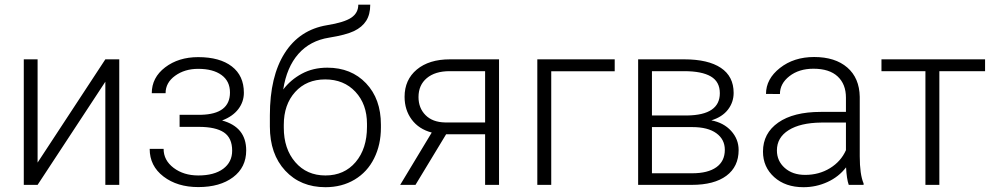

<svg xmlns="http://www.w3.org/2000/svg" viewBox="-20 -778 4185 808"><path d="M423.3 -528.3H481.9V0H423.3V-434.1L138.2 0H80.1V-528.3H138.2V-93.8Z M947.8 -388.7Q947.8 -436.5 912.1 -462.4Q876.5 -488.3 814 -488.3Q757.3 -488.3 717 -459.2Q676.8 -430.2 676.8 -385.7H618.7Q618.7 -451.7 675 -494.6Q731.4 -537.6 814 -537.6Q904.8 -537.6 955.6 -498.5Q1006.3 -459.5 1006.3 -387.7Q1006.3 -349.6 982.9 -318.8Q959.5 -288.1 914.6 -271Q1016.1 -243.2 1016.1 -145Q1016.1 -73.7 960.9 -32.2Q905.8 9.3 814.5 9.3Q726.1 9.3 668 -35.2Q609.9 -79.6 609.9 -151.4H668.5Q668.5 -103.5 710.7 -71.5Q752.9 -39.6 814.5 -39.6Q881.3 -39.6 919.2 -67.6Q957 -95.7 957 -144Q957 -197.3 922.4 -220.7Q887.7 -244.1 816.4 -244.1H735.8V-294.9H826.2Q947.8 -297.9 947.8 -388.7Z M1357.4 -493.2Q1458 -493.2 1520.5 -427.5Q1583 -361.8 1583 -253.4V-240.7Q1583 -168.9 1554.4 -111.6Q1525.9 -54.2 1472.4 -22.2Q1418.9 9.8 1349.6 9.8Q1245.1 9.8 1180.4 -59.8Q1115.7 -129.4 1115.7 -245.6V-292.5Q1115.7 -456.5 1178.2 -554.7Q1240.7 -652.8 1356 -671.9Q1428.7 -683.6 1458.3 -703.6Q1487.8 -723.6 1487.8 -758.3H1538.1Q1538.1 -717.3 1521 -690.4Q1503.9 -663.6 1469.7 -647.2Q1435.5 -630.9 1365.2 -619.6Q1284.7 -606.9 1235.6 -551Q1186.5 -495.1 1171.9 -401.4Q1203.1 -442.4 1250.2 -467.8Q1297.4 -493.2 1357.4 -493.2ZM1174.3 -252.9V-240.7Q1174.3 -151.4 1222.7 -95.5Q1271 -39.6 1349.6 -39.6Q1428.7 -39.6 1476.6 -95.9Q1524.4 -152.3 1524.4 -244.1V-256.8Q1524.4 -339.4 1475.8 -391.6Q1427.2 -443.8 1348.6 -443.8Q1270 -443.8 1222.2 -390.9Q1174.3 -337.9 1174.3 -252.9Z M2080.1 -528.3V0H2021.5V-212.9H1857.4L1728.5 0H1664.1L1796.9 -220.2Q1742.7 -234.4 1712.6 -274.9Q1682.6 -315.4 1682.6 -370.6Q1682.6 -442.4 1734.1 -485.4Q1785.6 -528.3 1873.5 -528.3ZM1741.2 -369.6Q1741.2 -323.2 1770.8 -293.5Q1800.3 -263.7 1853 -262.7H2021.5V-478.5H1872.1Q1811 -478.5 1776.1 -449.2Q1741.2 -419.9 1741.2 -369.6Z M2566.9 -478H2299.8V0H2241.2V-528.3H2566.9Z M2665.5 0V-528.3H2859.4Q2960 -528.3 3013.7 -492.4Q3067.4 -456.5 3067.4 -387.2Q3067.4 -347.7 3043.5 -316.7Q3019.5 -285.6 2973.6 -271.5Q3025.4 -261.7 3056.9 -227.1Q3088.4 -192.4 3088.4 -146.5Q3088.4 -76.7 3036.9 -38.3Q2985.4 0 2891.1 0ZM2723.6 -243.2V-48.8H2893.1Q2959 -48.8 2994.6 -74.2Q3030.3 -99.6 3030.3 -147.5Q3030.3 -191.4 2994.6 -217.3Q2959 -243.2 2893.1 -243.2ZM2723.6 -292H2871.6Q3009.3 -293.9 3009.3 -385.7Q3009.3 -434.1 2971.4 -456.3Q2933.6 -478.5 2859.4 -478.5H2723.6Z M3551.8 0Q3543 -24.9 3540.5 -73.7Q3509.8 -33.7 3462.2 -12Q3414.6 9.8 3361.3 9.8Q3285.2 9.8 3238 -32.7Q3190.9 -75.2 3190.9 -140.1Q3190.9 -217.3 3255.1 -262.2Q3319.3 -307.1 3434.1 -307.1H3540V-367.2Q3540 -423.8 3505.1 -456.3Q3470.2 -488.8 3403.3 -488.8Q3342.3 -488.8 3302.2 -457.5Q3262.2 -426.3 3262.2 -382.3L3203.6 -382.8Q3203.6 -445.8 3262.2 -491.9Q3320.8 -538.1 3406.2 -538.1Q3494.6 -538.1 3545.7 -493.9Q3596.7 -449.7 3598.1 -370.6V-120.6Q3598.1 -43.9 3614.3 -5.9V0ZM3368.2 -42Q3426.8 -42 3472.9 -70.3Q3519 -98.6 3540 -146V-262.2H3435.5Q3348.1 -261.2 3298.8 -230.2Q3249.5 -199.2 3249.5 -145Q3249.5 -100.6 3282.5 -71.3Q3315.4 -42 3368.2 -42Z M4125.5 -478.5H3933.1V0H3874.5V-478.5H3689.5V-528.3H4125.5Z"/></svg>

Font: SteelSelectRoboto
Style: Regular
Weight: 300
Designer: Google
Version: Version 2.137; 2017